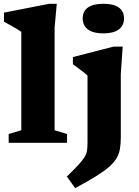

<svg xmlns="http://www.w3.org/2000/svg" viewBox="-20 -757 737 1018"><path d="M269.5 -66.5 335.5 -46.5V0H26V-46.5L93 -66.5V-587.5Q86.5 -593 72 -601.8Q57.5 -610.5 39 -621Q20.5 -631.5 1 -642V-690L241.5 -737H281L269.5 -610.5ZM528 -580Q474 -580 446.2 -600.8Q418.5 -621.5 418.5 -659.5Q418.5 -697.5 446.2 -717.2Q474 -737 528 -737Q582 -737 609.8 -717.2Q637.5 -697.5 637.5 -659.5Q637.5 -621.5 609.8 -600.8Q582 -580 528 -580ZM444 -356Q438.5 -362 425.8 -372Q413 -382 397.2 -393.8Q381.5 -405.5 366.5 -416.5V-454.5L582.5 -510H630.5L620.5 -364.5V-30.5Q620.5 5 616 32Q611.5 59 597.8 82.2Q584 105.5 557.5 128.5Q531 151.5 487.2 178.5Q443.5 205.5 378.5 240.5L334.5 179Q374 140.5 396.2 116.5Q418.5 92.5 428.8 75Q439 57.5 441.5 40.2Q444 23 444 -1.5Z"/></svg>

Font: Newsreader 9pt
Style: Bold
Weight: 700
Designer: Hugues Gentile
Foundry: Production Type
Version: Version 1.003